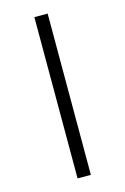

<svg xmlns="http://www.w3.org/2000/svg" viewBox="-107 -731 511 782"><g transform="rotate(-15 148.0 -340.0)"><path d="M120 -680H176V0H120Z"/></g></svg>

Font: Martel Sans ExtraLight
Style: Regular
Weight: 275
Designer: Dan Reynolds and Mathieu Réguer
Foundry: Dan Reynolds and Mathieu Réguer
Version: Version 1.002; ttfautohint (v1.1) -l 5 -r 5 -G 72 -x 0 -D la